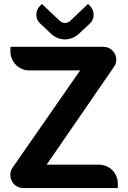

<svg xmlns="http://www.w3.org/2000/svg" viewBox="-20 -950 646 970"><path d="M438 -835Q437.5 -834.5 431.6 -828.9Q425.8 -823.2 416.7 -814.9Q407.7 -806.6 397.2 -796.9Q386.7 -787.1 377 -777.8Q362.8 -765.1 345.2 -758.1Q327.6 -751 308.6 -751Q289.6 -751 272 -757.8Q254.4 -764.6 240.2 -777.3Q230.5 -786.6 219.5 -796.9Q208.5 -807.1 199.5 -815.7Q190.4 -824.2 184.3 -830.1Q178.2 -835.9 177.7 -836.4Q168.5 -847.7 165.3 -861.3Q162.1 -875 164.6 -888.2Q167.5 -902.3 177.7 -915.5Q179.2 -917 180.2 -917.5L191.4 -930.2L282.7 -844.2Q293.9 -834 308.6 -834Q323.2 -834 334.5 -844.2L424.8 -930.2L437 -917.5Q438.5 -916 438.5 -915.5Q449.2 -902.3 451.7 -888.2Q454.6 -874 451.2 -860.1Q447.8 -846.2 438 -835ZM215.8 -118.2H480Q499.5 -118.2 517.1 -110.6Q534.7 -103 547.4 -90.3Q560.1 -77.6 567.6 -60.1Q575.2 -42.5 575.2 -22.9V0H97.7Q84 0 72 -5.1Q60.1 -10.3 51.3 -19Q42.5 -27.8 37.4 -39.8Q32.2 -51.8 32.2 -65.4Q32.2 -86.4 43.5 -103L384.8 -594.2H127.9Q107.9 -594.2 90.6 -601.8Q73.2 -609.4 60.5 -622.3Q47.9 -635.3 40.3 -652.6Q32.7 -669.9 32.7 -689.5V-713.4H502.9Q516.1 -713.4 527.8 -708.3Q539.6 -703.1 548.3 -694.3Q557.1 -685.5 562.3 -673.8Q567.4 -662.1 567.4 -648.9Q567.4 -639.2 564.7 -629.9Q562 -620.6 556.2 -612.8Z"/></svg>

Font: Millunium
Style: Bold
Weight: 700
Designer: kolcsarzsolt
Foundry: Kolcsar Szilard Zsolt
Version: Version 2.000980; 2016